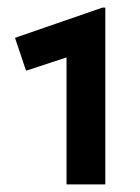

<svg xmlns="http://www.w3.org/2000/svg" viewBox="-20 -846 367 505"><path d="M155 -361V-695L48.5 -660L19.5 -746.5L249.5 -826H257V-361Z"/></svg>

Font: Geologica Roman
Style: Bold
Weight: 700
Designer: Sindre Bremnes, Frode Helland
Foundry: Monokrom Skriftforlag AS
Version: Version 1.010;gftools[0.9.28]